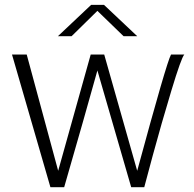

<svg xmlns="http://www.w3.org/2000/svg" viewBox="-20 -776 803 796"><path d="M246.1 0H189L29.8 -549.8H90.8L221.2 -67.9L356 -549.8H412.1L548.8 -67.9Q670.9 -518.1 689 -549.8H744.1Q731.9 -537.6 690.4 -400.1Q648.9 -262.7 613.3 -131.3L578.1 0H523.9L383.8 -483.9Q334 -304.2 246.1 0ZM357.9 -755.9H411.1L548.8 -626H492.2L383.8 -731L276.9 -626H220.2Q357.4 -755.4 357.9 -755.9Z"/></svg>

Font: Junction Light
Style: Regular
Weight: 300
Designer: Caroline Hadilaksono
Foundry: Caroline Hadilaksono
Version: Version 1.002